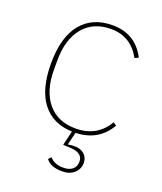

<svg xmlns="http://www.w3.org/2000/svg" viewBox="-134 -605 755 894"><g transform="rotate(20 243.5 -158.0)"><path d="M270 -518Q383 -518 435 -418L417 -409Q367 -499 270 -499Q181 -499 132 -439.5Q83 -380 83 -277V-229Q83 -126 132 -66.5Q181 -7 270 -7Q377 -7 428 -95L444 -84Q390 9 278 12L263 73L265 75Q278 72 295 72Q325 72 343.5 88Q362 104 362 131Q362 161 339.5 181.5Q317 202 280 202Q222 202 199 170L212 157Q234 184 280 184Q308 184 324.5 170.5Q341 157 341 132Q341 89 280 86L243 84L260 12Q164 9 112 -58.5Q60 -126 60 -253Q60 -383 115 -450.5Q170 -518 270 -518Z"/></g></svg>

Font: IBM Plex Sans Thin
Style: Regular
Weight: 100
Designer: Mike Abbink, Paul van der Laan, Pieter van Rosmalen
Foundry: Bold Monday
Version: Version 3.0